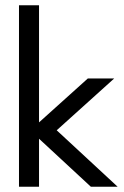

<svg xmlns="http://www.w3.org/2000/svg" viewBox="-20 -708 469 728"><path d="M426 0H324.5L128 -182V0H52V-688H128V-244L313 -410.5H413L195 -214Z"/></svg>

Font: Lucymar Sans
Style: Regular
Weight: 400
Foundry: The League of Moveable Type (original font) / Main changes by Cristiano Sobral with portions from Mirco Monsees
Version: Version 2.001;August 30, 2020;FontCreator 13.0.0.2681 64-bit